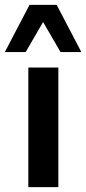

<svg xmlns="http://www.w3.org/2000/svg" viewBox="-51 -773 356 793"><path d="M66 0V-494H190V0ZM-31 -558 71 -753H183L285 -558H199L127 -682L55 -558Z"/></svg>

Font: Nunito Sans 10pt SemiCondensed
Style: Bold
Weight: 700
Width: 4
Designer: Vernon Adams
Foundry: Vernon Adams
Version: Version 3.101;gftools[0.9.27]